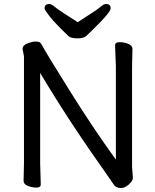

<svg xmlns="http://www.w3.org/2000/svg" viewBox="-20 -922 778 961"><path d="M369 -811Q401 -832 434.5 -853.5Q468 -875 484 -888.5Q500 -902 510 -902Q534 -902 534 -881Q534 -860 446 -775Q426 -756 413 -743Q400 -730 368.5 -730Q337 -730 324 -740Q254 -807 228.5 -840Q203 -873 203 -880Q203 -902 227 -902Q237 -902 253 -888.5Q269 -875 303 -853.5Q337 -832 369 -811ZM100 -640 93 -677Q93 -696 118 -705Q143 -714 154 -714Q165 -714 173 -712.5Q181 -711 187 -701Q212 -655 329.5 -467Q447 -279 560 -123V-589L556 -695Q556 -711 578.5 -711Q601 -711 622 -702.5Q643 -694 643 -677L641 -588V-87L645 -32Q645 -20 634 -8Q610 19 585.5 19Q561 19 550.5 3.5Q540 -12 515 -48Q323 -318 181 -557V-105L184 1Q184 17 162.5 17Q141 17 119.5 8.5Q98 0 98 -17L100 -106Z"/></svg>

Font: LXGW WenKai Lite Medium
Style: Regular
Weight: 500
Designer: LXGW / Fontworks Inc.
Foundry: LXGW / Fontworks Inc.
Version: Version 1.511; March 25, 2025